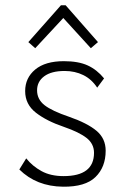

<svg xmlns="http://www.w3.org/2000/svg" viewBox="-20 -695 478 725"><path d="M218 10Q118 9 53 -55L79 -97Q102 -68 136.5 -49Q171 -30 220 -30Q335 -30 335 -118Q335 -152 307 -174Q279 -196 221 -216Q156 -238 115.5 -269.5Q75 -301 75 -351Q75 -401 113 -432.5Q151 -464 221 -464Q276 -464 311 -448Q346 -432 373 -399L347 -364Q326 -396 294.5 -411.5Q263 -427 224 -427Q174 -427 147 -407Q120 -387 120 -354Q120 -320 148 -298Q176 -276 241 -254Q310 -230 344.5 -201Q379 -172 379 -126Q379 -64 340.5 -26.5Q302 11 218 10ZM113 -513 87 -536 210 -675H228L350 -536L323 -513L219 -627Z"/></svg>

Font: Inconsolata SemiCondensed Light
Style: Regular
Weight: 300
Width: 4
Monospace: yes
Designer: Raph Levien, Cyreal, Brenton Simpson
Foundry: Raph Levien, Cyreal, Google
Version: Version 3.100; ttfautohint (v1.8.4.7-5d5b)